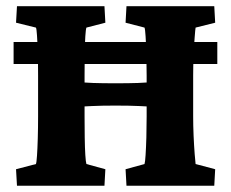

<svg xmlns="http://www.w3.org/2000/svg" viewBox="-20 -593 739 613"><path d="M383.8 0 380.9 -52.7 441.4 -69.3Q443.4 -75.2 444.8 -98.1Q446.3 -121.1 447.3 -154.3Q448.2 -187.5 448.2 -221.7V-351.6Q448.2 -387.7 447.3 -420.9Q446.3 -454.1 444.8 -477.1Q443.4 -500 441.4 -504.9L380.9 -520.5L383.8 -573.2H664.1L667 -520.5L604.5 -504.9Q603.5 -500 601.6 -475.1Q599.6 -450.2 598.1 -416Q596.7 -381.8 596.7 -351.6V-221.7Q596.7 -192.4 598.1 -159.2Q599.6 -126 601.6 -100.6Q603.5 -75.2 604.5 -69.3L667 -52.7L664.1 0ZM34.2 0 31.2 -52.7 94.7 -69.3Q96.7 -74.2 98.1 -95.7Q99.6 -117.2 100.6 -150.9Q101.6 -184.6 101.6 -221.7V-351.6Q101.6 -390.6 100.6 -424.3Q99.6 -458 98.1 -480Q96.7 -502 94.7 -504.9L31.2 -520.5L34.2 -573.2H313.5L316.4 -520.5L255.9 -504.9Q253.9 -500 252.4 -477.1Q251 -454.1 250.5 -420.9Q250 -387.7 250 -351.6V-221.7Q250 -187.5 250.5 -154.3Q251 -121.1 252.4 -98.1Q253.9 -75.2 255.9 -69.3L316.4 -52.7L313.5 0ZM223.6 -252V-332Q249 -329.1 277.3 -328.1Q305.7 -327.1 348.6 -327.1Q392.6 -327.1 420.4 -328.1Q448.2 -329.1 473.6 -332V-252Q455.1 -252.9 425.3 -254.4Q395.5 -255.9 348.6 -255.9Q302.7 -255.9 273.4 -254.4Q244.1 -252.9 223.6 -252ZM23.4 -388.7V-459H673.8V-388.7Z"/></svg>

Font: Crimson Pro ExtraBold
Style: Regular
Weight: 800
Designer: Jacques Le Bailly
Foundry: Baron von Fonthausen
Version: Version 1.003